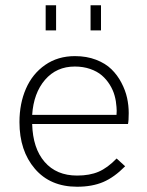

<svg xmlns="http://www.w3.org/2000/svg" viewBox="-20 -710 565 737"><path d="M155.3 -593.3V-689.9H195.3V-593.3ZM327.6 -593.3V-689.9H367.7V-593.3ZM275.9 6.8Q172.9 6.8 113.8 -62.3Q54.7 -131.3 54.7 -241.2Q54.7 -312.5 79.6 -369.6Q104.5 -426.8 153.3 -460.7Q202.1 -494.6 267.6 -494.6Q312.5 -494.6 348.6 -480.7Q384.8 -466.8 407.7 -444.3Q430.7 -421.9 446 -392.6Q461.4 -363.3 467.8 -334.2Q474.1 -305.2 474.1 -275.9Q474.1 -245.1 471.2 -233.9H103.5Q106 -140.6 151.4 -88.4Q196.8 -36.1 275.9 -36.1Q324.2 -36.1 358.4 -50.8Q392.6 -65.4 427.7 -101.6L460.4 -71.8Q418.5 -29.3 376 -11.2Q333.5 6.8 275.9 6.8ZM103.5 -269H427.2Q428.7 -284.7 427.2 -299.3Q425.8 -321.8 419.9 -343Q414.1 -364.3 401.4 -384.8Q388.7 -405.3 370.8 -420.7Q353 -436 326.2 -445.3Q299.3 -454.6 267.1 -454.6Q196.8 -454.6 152.8 -403.6Q108.9 -352.5 103.5 -269Z"/></svg>

Font: HK Grotesk Light Legacy
Style: Regular
Weight: 300
Designer: Alfredo Marco Pradil
Foundry: Hanken Design Co.
Version: Version 2.022;PS 002.022;hotconv 1.0.88;makeotf.lib2.5.64775